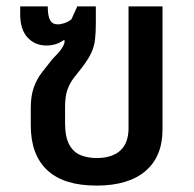

<svg xmlns="http://www.w3.org/2000/svg" viewBox="-20 -568 604 599"><path d="M281 11Q179 11 127.5 -37Q76 -85 76 -177V-231Q76 -268 85 -294Q94 -320 110 -341Q126 -362 143 -383Q153 -393 161.5 -402.5Q170 -412 175.5 -421.5Q181 -431 182 -441L179 -443Q168 -435 154.5 -430.5Q141 -426 125 -426Q89 -426 66 -451Q43 -476 43 -523V-548H129Q129 -519 136 -505.5Q143 -492 160 -492Q170 -492 181.5 -496Q193 -500 203 -508L221 -548H279V-497Q279 -467 276.5 -445Q274 -423 265 -403.5Q256 -384 237 -359Q222 -340 210 -324.5Q198 -309 190.5 -288.5Q183 -268 183 -234V-184Q183 -141 196 -117Q209 -93 231.5 -84Q254 -75 281 -75Q330 -75 355.5 -98.5Q381 -122 381 -168V-548H487V-164Q487 -80 434 -34.5Q381 11 281 11Z"/></svg>

Font: Noto Sans Thai Medium
Style: Regular
Weight: 500
Designer: Monotype Design Team
Foundry: Monotype Imaging Inc.
Version: Version 2.001